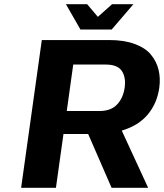

<svg xmlns="http://www.w3.org/2000/svg" viewBox="-20 -890 777 910"><path d="M397.9 -254.9H280.8L245.1 0H80.1L178.2 -700.2H498.5Q567.9 -700.2 618.4 -681.6Q668.9 -663.1 695.3 -631.1Q721.7 -599.1 731.4 -559.6Q741.2 -520 734.9 -474.1Q724.6 -400.4 680.4 -347.4Q636.2 -294.4 557.1 -271L682.1 0H508.8ZM296.4 -363.8H451.2Q505.9 -363.8 534.9 -394.8Q564 -425.8 570.8 -474.1Q577.6 -523.4 557.4 -553.7Q537.1 -584 481.9 -584H327.1ZM612.3 -870.1 509.3 -750H361.3L292.5 -870.1H393.1L443.8 -810.1L511.2 -870.1Z"/></svg>

Font: Fivo Sans
Style: Italic
Weight: 700
Designer: Alexander Slobzheninov
Foundry: Alexander Slobzheninov
Version: 1.0